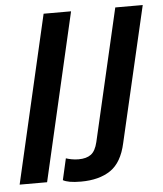

<svg xmlns="http://www.w3.org/2000/svg" viewBox="-54 -766 697 822"><g transform="rotate(-5 294.0 -355.0)"><path d="M-2 0 164 -720H282L116 0ZM261 10Q232 10 213 6.5Q194 3 184 -3L205 -95Q213 -92 228 -89Q243 -86 259 -86Q293 -86 312.5 -100.5Q332 -115 341 -153L472 -720H590L455 -138Q437 -56 388 -23Q339 10 261 10Z"/></g></svg>

Font: Instrument Sans Condensed SemiBold Italic
Style: Regular
Weight: 600
Width: 3
Italic angle: -13°
Designer: Rodrigo Fuenzalida
Foundry: fragTYPE
Version: Version 1.000; ttfautohint (v1.8.4.7-5d5b);gftools[0.9.28]